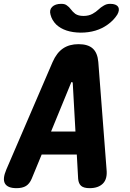

<svg xmlns="http://www.w3.org/2000/svg" viewBox="-59 -970 679 1000"><path d="M348 -39 341 -165H158L106 -39Q95 -13 76.5 -1.5Q58 10 27 10Q-19 10 -33 -14Q-47 -38 -26 -87L215 -647Q236 -695 269 -717.5Q302 -740 350 -740Q399 -740 424 -717.5Q449 -695 453 -647L496 -87Q501 -38 477 -14Q453 10 408 10Q377 10 363.5 -2Q350 -14 348 -39ZM334 -285 320 -536Q319 -543 315.5 -543Q312 -543 310 -536L207 -285ZM204 -894Q197 -919 213 -934.5Q229 -950 260 -950Q270 -950 277 -948Q284 -946 289 -942Q301 -934 310 -921.5Q319 -909 333 -898Q349 -887 376 -887Q403 -887 423 -898Q441 -908 453.5 -920Q466 -932 480 -940Q488 -945 496 -947.5Q504 -950 515 -950Q546 -950 556 -934.5Q566 -919 552 -894Q533 -864 502 -842Q444 -800 361 -800Q278 -801 234 -842Q211 -865 204 -894Z"/></svg>

Font: Maple Mono NL ExtraBold
Style: Italic
Weight: 800
Italic angle: -10°
Monospace: yes
Designer: subframe7536
Version: Version 7.000